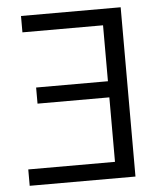

<svg xmlns="http://www.w3.org/2000/svg" viewBox="-51 -738 663 783"><g transform="rotate(-5 280.5 -346.5)"><path d="M39 0V-67H394V-331H100V-397H394V-626H64V-693H472V0Z"/></g></svg>

Font: Ubuntu Sans
Style: Regular
Weight: 400
Designer: Dalton Maag Ltd
Foundry: Dalton Maag Ltd
Version: Version 1.006; ttfautohint (v1.8.4.7-5d5b)